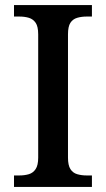

<svg xmlns="http://www.w3.org/2000/svg" viewBox="-20 -734 416 754"><path d="M35 0V-45H56Q77 -45 93.5 -50Q110 -55 120 -70Q130 -85 130 -115V-599Q130 -630 120 -644.5Q110 -659 93.5 -664Q77 -669 56 -669H35V-714H341V-669H320Q300 -669 283 -664Q266 -659 256.5 -644.5Q247 -630 247 -599V-115Q247 -85 256.5 -70Q266 -55 283 -50Q300 -45 320 -45H341V0Z"/></svg>

Font: Noto Serif Thai Medium
Style: Regular
Weight: 500
Version: Version 2.001